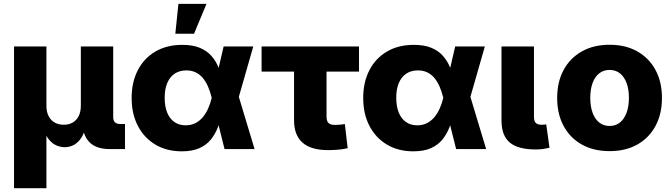

<svg xmlns="http://www.w3.org/2000/svg" viewBox="-20 -778 3506 1002"><path d="M53.2 204.1V-535.6H222.2V-226.6Q222.2 -194.3 233.6 -172.1Q245.1 -149.9 265.4 -138.4Q285.6 -127 312.5 -127Q339.4 -127 359.4 -138.4Q379.4 -149.9 390.6 -172.1Q401.9 -194.3 401.9 -226.6V-535.6H570.8V-167Q570.8 -148.9 579.8 -139.9Q588.9 -130.9 607.4 -130.9H632.3V0H552.7Q480.5 0 445.1 -37.8Q409.7 -75.7 409.7 -146.5V-195.8H435.1Q435.1 -141.1 424.6 -105.2Q414.1 -69.3 396.7 -48.3Q379.4 -27.3 358.9 -18.6Q338.4 -9.8 318.4 -9.8Q296.9 -9.8 275.6 -18.6Q254.4 -27.3 236.6 -48.3Q218.8 -69.3 207.8 -105.2Q196.8 -141.1 196.8 -195.8H222.2V204.1Z M928.7 11.7Q849.6 11.7 790.8 -23.4Q731.9 -58.6 699.5 -121.1Q667 -183.6 667 -266.6Q667 -349.6 699.5 -412.1Q731.9 -474.6 791.3 -509.3Q850.6 -543.9 931.2 -543.9Q986.3 -543.9 1023.2 -528.3Q1060.1 -512.7 1083.3 -486.3Q1106.4 -460 1119.6 -427.7Q1132.8 -395.5 1140.1 -362.8H1184.6L1225.1 -276.9L1308.6 0H1151.9L1084.5 -269Q1076.7 -301.3 1065.2 -327.1Q1053.7 -353 1037.8 -371.8Q1022 -390.6 1000.7 -400.6Q979.5 -410.6 952.6 -410.6Q917 -410.6 891.6 -393.6Q866.2 -376.5 852.8 -344.7Q839.4 -313 839.4 -268.1Q839.4 -223.1 852.3 -190.9Q865.2 -158.7 889.9 -141.4Q914.6 -124 948.7 -124Q976.6 -124 998.8 -135Q1021 -146 1037.6 -165.5Q1054.2 -185.1 1065.9 -210.9Q1077.6 -236.8 1084.5 -266.1L1147 -535.6H1301.8L1224.6 -266.1L1183.6 -179.7H1137.7Q1129.4 -145.5 1116.2 -111.8Q1103 -78.1 1080.6 -50Q1058.1 -22 1021.2 -5.1Q984.4 11.7 928.7 11.7ZM895 -602.1 911.1 -757.8H1057.6L992.7 -602.1Z M1691.9 5.4Q1603 5.4 1558.8 -33.7Q1514.6 -72.8 1514.6 -149.4V-404.3H1345.2V-535.6H1853.5V-404.3H1684.1V-169.4Q1684.1 -146.5 1694.3 -136.2Q1704.6 -126 1729 -126Q1739.7 -126 1755.1 -127.4Q1770.5 -128.9 1779.8 -130.4L1794.4 -4.4Q1767.6 1.5 1741.9 3.4Q1716.3 5.4 1691.9 5.4Z M2137.2 11.7Q2058.1 11.7 1999.3 -23.4Q1940.4 -58.6 1908 -121.1Q1875.5 -183.6 1875.5 -266.6Q1875.5 -349.6 1908 -412.1Q1940.4 -474.6 1999.8 -509.3Q2059.1 -543.9 2139.6 -543.9Q2194.8 -543.9 2231.7 -528.3Q2268.6 -512.7 2291.7 -486.3Q2314.9 -460 2328.1 -427.7Q2341.3 -395.5 2348.6 -362.8H2393.1L2433.6 -276.9L2517.1 0H2360.4L2293 -269Q2285.2 -301.3 2273.7 -327.1Q2262.2 -353 2246.3 -371.8Q2230.5 -390.6 2209.2 -400.6Q2188 -410.6 2161.1 -410.6Q2125.5 -410.6 2100.1 -393.6Q2074.7 -376.5 2061.3 -344.7Q2047.9 -313 2047.9 -268.1Q2047.9 -223.1 2060.8 -190.9Q2073.7 -158.7 2098.4 -141.4Q2123 -124 2157.2 -124Q2185.1 -124 2207.3 -135Q2229.5 -146 2246.1 -165.5Q2262.7 -185.1 2274.4 -210.9Q2286.1 -236.8 2293 -266.1L2355.5 -535.6H2510.3L2433.1 -266.1L2392.1 -179.7H2346.2Q2337.9 -145.5 2324.7 -111.8Q2311.5 -78.1 2289.1 -50Q2266.6 -22 2229.7 -5.1Q2192.9 11.7 2137.2 11.7Z M2776.4 2Q2683.1 2 2640.1 -34.4Q2597.2 -70.8 2597.2 -149.4V-535.6H2766.6V-168Q2766.6 -146.5 2775.9 -136.7Q2785.2 -127 2805.7 -127Q2814.5 -127 2820.3 -127.4Q2826.2 -127.9 2830.6 -128.9L2847.7 -6.8Q2835.9 -3.9 2817.6 -1Q2799.3 2 2776.4 2Z M3161.1 10.7Q3077.6 10.7 3016.1 -23.9Q2954.6 -58.6 2921.1 -121.1Q2887.7 -183.6 2887.7 -266.6Q2887.7 -350.1 2921.1 -412.4Q2954.6 -474.6 3016.1 -509.5Q3077.6 -544.4 3161.1 -544.4Q3245.1 -544.4 3306.4 -509.5Q3367.7 -474.6 3401.1 -412.4Q3434.6 -350.1 3434.6 -266.6Q3434.6 -183.6 3401.1 -121.1Q3367.7 -58.6 3306.4 -23.9Q3245.1 10.7 3161.1 10.7ZM3161.1 -120.6Q3192.9 -120.6 3215.3 -138.7Q3237.8 -156.7 3250 -189.7Q3262.2 -222.7 3262.2 -267.1Q3262.2 -312 3250 -344.7Q3237.8 -377.4 3215.3 -395.3Q3192.9 -413.1 3161.1 -413.1Q3129.9 -413.1 3107.2 -395.3Q3084.5 -377.4 3072.5 -344.7Q3060.5 -312 3060.5 -267.1Q3060.5 -222.7 3072.5 -189.7Q3084.5 -156.7 3107.2 -138.7Q3129.9 -120.6 3161.1 -120.6Z"/></svg>

Font: Inter 20pt ExtraBold
Style: Regular
Weight: 800
Version: Version 4.001;git-66647c0bb